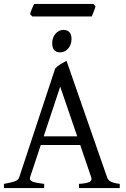

<svg xmlns="http://www.w3.org/2000/svg" viewBox="-20 -950 635 970"><path d="M370.1 -261.2 284.2 -512.2 200.7 -261.2ZM186 -217.3 131.8 -54.2Q127 -39.1 145 -32.2Q163.1 -25.4 203.1 -21V0H0V-21Q33.2 -26.9 52.7 -33.2Q72.3 -39.6 77.1 -54.2L258.8 -604Q270 -616.2 286.6 -626.2Q303.2 -636.2 315.9 -643.1L521 -54.2Q523.4 -47.4 527.8 -42Q532.2 -36.6 539.6 -32.7Q546.9 -28.8 558.1 -25.9Q569.3 -22.9 585 -21V0H378.9V-21Q417 -23.4 431.6 -30.8Q446.3 -38.1 440.9 -54.2L385.3 -217.3ZM341.3 -752.4Q341.3 -738.8 336.9 -726.6Q332.5 -714.4 325 -705.3Q317.4 -696.3 307.1 -690.9Q296.9 -685.5 284.7 -685.5Q262.7 -685.5 253.2 -697.8Q243.7 -710 243.7 -732.4Q243.7 -746.1 248 -758.3Q252.4 -770.5 260.3 -779.5Q268.1 -788.6 278.1 -793.7Q288.1 -798.8 299.8 -798.8Q341.3 -798.8 341.3 -752.4ZM462.4 -918.5Q461.4 -913.1 459 -906Q456.5 -898.9 453.6 -891.8Q450.7 -884.8 448 -877.9Q445.3 -871.1 443.4 -866.7H143.1L132.3 -878.9Q133.3 -884.3 135.7 -891.1Q138.2 -897.9 141.1 -905Q144 -912.1 147 -918.7Q149.9 -925.3 152.3 -930.2H451.7Z"/></svg>

Font: Gentium Kaktovik
Style: Regular
Weight: 400
Designer: J. Victor Gaultney and Annie Olsen
Foundry: SIL International
Version: Version 1.102; 2013; Maintenance release